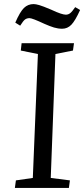

<svg xmlns="http://www.w3.org/2000/svg" viewBox="-20 -922 413 942"><path d="M166 -657 82 -674 86 -710H343L338 -674L252 -657L229 -49L323 -37L318 0H53L58 -37L141 -49ZM285 -781Q265 -781 245 -787Q225 -793 198 -805Q138 -833 125 -833Q112 -833 103 -826.5Q94 -820 79 -796L55 -811Q78 -864 97.5 -883Q117 -902 145 -902Q155 -902 172.5 -897Q190 -892 230 -875Q260 -861 277 -855.5Q294 -850 303 -850Q315 -850 324.5 -857.5Q334 -865 349 -887L373 -873Q349 -820 330 -800.5Q311 -781 285 -781Z"/></svg>

Font: Literata 36pt
Style: Italic
Weight: 400
Italic angle: -2°
Designer: Latin by Veronika Burian and Jose Scaglione. Greek by Irene Vlachou. Cyrillic by Vera Evstafieva
Foundry: TypeTogether
Version: Version 3.002